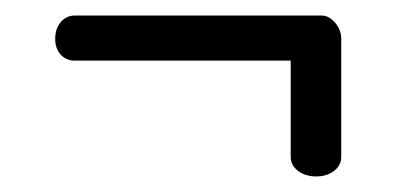

<svg xmlns="http://www.w3.org/2000/svg" viewBox="-20 -290 525 247"><path d="M76 -270H394Q403 -270 411 -260.9Q419 -251.7 419 -240V-88Q419 -77.3 409.7 -70.1Q400.3 -63 387 -63Q373 -63 363.5 -70.1Q354 -77.3 354 -88V-212H76Q65.3 -212 58.1 -219.7Q51 -227.4 51 -240.2Q51 -253 58.1 -261.5Q65.3 -270 76 -270Z"/></svg>

Font: Dosis
Style: Regular
Weight: 400
Designer: Edgar Tolentino, Pablo Impallari, Igino Marini
Foundry: Edgar Tolentino, Pablo Impallari, Igino Marini
Version: Version 1.007;Glyphs 3.1.1 (3134)